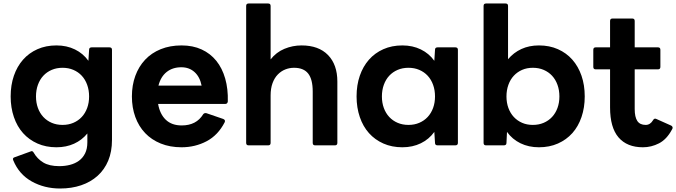

<svg xmlns="http://www.w3.org/2000/svg" viewBox="-20 -795 3872 1099"><path d="M324 284Q234 284 161.5 243.5Q89 203 56 123Q54 117 54 116Q54 108 64 105L155 72Q159 70 161 70Q168 70 173 79Q193 114 227.5 135Q262 156 319 156Q352 156 381 148.5Q410 141 432 125Q454 109 467 83Q480 57 480 20V-31Q449 7 404 27.5Q359 48 303 48Q243 48 194.5 26.5Q146 5 112 -33Q78 -71 59.5 -125Q41 -179 41 -243Q41 -308 59.5 -361.5Q78 -415 112 -453.5Q146 -492 194.5 -513.5Q243 -535 303 -535Q362 -535 409 -512Q456 -489 486 -447L490 -510Q490 -524 505 -524H606Q621 -524 621 -510V6Q621 73 599.5 124.5Q578 176 538.5 211.5Q499 247 444.5 265.5Q390 284 324 284ZM338 -80Q372 -80 400 -92Q428 -104 448 -125.5Q468 -147 479 -177Q490 -207 490 -243Q490 -279 479 -309.5Q468 -340 448 -361.5Q428 -383 400 -395Q372 -407 338 -407Q304 -407 276 -395Q248 -383 228 -361.5Q208 -340 197 -309.5Q186 -279 186 -243Q186 -207 197 -177Q208 -147 228 -125.5Q248 -104 276 -92Q304 -80 338 -80Z M1019 48Q953 48 900 26.5Q847 5 810.5 -33.5Q774 -72 754.5 -125.5Q735 -179 735 -243Q735 -307 754.5 -360.5Q774 -414 810.5 -453Q847 -492 900 -513.5Q953 -535 1019 -535Q1084 -535 1134 -512Q1184 -489 1218 -447Q1252 -405 1269 -345.5Q1286 -286 1284 -214Q1282 -200 1269 -200H885Q895 -142 929 -109.5Q963 -77 1020 -77Q1104 -77 1143 -141Q1150 -150 1162 -147L1258 -114Q1272 -108 1266 -95Q1228 -21 1162.5 13.5Q1097 48 1019 48ZM1134 -305Q1124 -355 1093.5 -382.5Q1063 -410 1018 -410Q968 -410 934 -383Q900 -356 887 -305Z M1403 37Q1389 37 1389 23V-761Q1389 -775 1403 -775H1515Q1529 -775 1529 -761V-455Q1561 -496 1608 -515.5Q1655 -535 1706 -535Q1804 -535 1857.5 -480Q1911 -425 1911 -328V23Q1911 37 1897 37H1784Q1770 37 1770 23V-271Q1770 -341 1744 -374Q1718 -407 1663 -407Q1637 -407 1613 -397.5Q1589 -388 1570 -368.5Q1551 -349 1540 -319Q1529 -289 1529 -249V23Q1529 37 1515 37Z M2283 48Q2223 48 2174.5 26.5Q2126 5 2092 -33Q2058 -71 2039.5 -125Q2021 -179 2021 -243Q2021 -308 2039.5 -361.5Q2058 -415 2092 -453.5Q2126 -492 2174.5 -513.5Q2223 -535 2283 -535Q2342 -535 2389 -512Q2436 -489 2466 -447L2470 -510Q2470 -524 2485 -524H2586Q2601 -524 2601 -510V23Q2601 37 2586 37H2485Q2470 37 2470 23L2466 -40Q2436 2 2389 25Q2342 48 2283 48ZM2318 -80Q2352 -80 2380 -92Q2408 -104 2428 -125.5Q2448 -147 2459 -177Q2470 -207 2470 -243Q2470 -279 2459 -309.5Q2448 -340 2428 -361.5Q2408 -383 2380 -395Q2352 -407 2318 -407Q2284 -407 2256 -395Q2228 -383 2208 -361.5Q2188 -340 2177 -309.5Q2166 -279 2166 -243Q2166 -207 2177 -177Q2188 -147 2208 -125.5Q2228 -104 2256 -92Q2284 -80 2318 -80Z M3065 48Q3006 48 2959 25Q2912 2 2882 -40L2879 23Q2879 31 2874.5 34Q2870 37 2864 37H2762Q2748 37 2748 23V-761Q2748 -775 2762 -775H2874Q2888 -775 2888 -761V-456Q2920 -494 2964.5 -514.5Q3009 -535 3065 -535Q3125 -535 3173.5 -513.5Q3222 -492 3256 -453.5Q3290 -415 3308.5 -361.5Q3327 -308 3327 -243Q3327 -179 3308.5 -125Q3290 -71 3256 -33Q3222 5 3173.5 26.5Q3125 48 3065 48ZM3030 -80Q3064 -80 3092 -92Q3120 -104 3140 -125.5Q3160 -147 3171 -177Q3182 -207 3182 -243Q3182 -279 3171 -309.5Q3160 -340 3140 -361.5Q3120 -383 3092 -395Q3064 -407 3030 -407Q2996 -407 2968.5 -395Q2941 -383 2921 -361.5Q2901 -340 2890 -309.5Q2879 -279 2879 -243Q2879 -207 2890 -177Q2901 -147 2921 -125.5Q2941 -104 2968.5 -92Q2996 -80 3030 -80Z M3660 48Q3569 48 3520.5 -8.5Q3472 -65 3472 -180V-398H3390Q3376 -398 3376 -412V-510Q3376 -524 3390 -524H3472V-675Q3472 -689 3486 -689H3599Q3613 -689 3613 -675V-524H3746Q3760 -524 3760 -510V-412Q3760 -398 3746 -398H3613V-171Q3613 -125 3628 -102.5Q3643 -80 3676 -80Q3702 -80 3718 -107Q3725 -120 3737 -114L3822 -76Q3830 -71 3830 -64Q3830 -58 3826 -53Q3796 3 3752 25.5Q3708 48 3660 48Z"/></svg>

Font: LINE Seed JP_TTF Bold
Style: Regular
Weight: 700
Designer: LINE & Fontrix & Fontworks
Version: Version 1.009